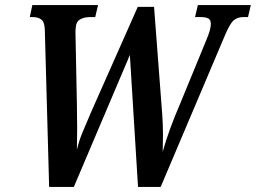

<svg xmlns="http://www.w3.org/2000/svg" viewBox="-20 -734 1005 754"><path d="M156 -617Q155 -648 142 -657.5Q129 -667 108 -667H97L107 -714H365L354 -667H335Q310 -667 294 -657.5Q278 -648 277 -621Q276 -613 276.5 -601.5Q277 -590 277 -574L282 -322Q283 -282 283 -232Q283 -182 282 -146Q290 -181 305 -216.5Q320 -252 337 -292L521 -707H585L617 -286Q620 -244 620 -205.5Q620 -167 619 -138Q630 -179 648.5 -229.5Q667 -280 688 -328L792 -581Q808 -619 808 -640Q808 -656 798 -661.5Q788 -667 766 -667H746L757 -714H965L954 -667H936Q912 -667 897 -653.5Q882 -640 862 -592L611 0H522L490 -518L270 0H173Z"/></svg>

Font: Noto Serif ExtraCondensed SemiBold
Style: Italic
Weight: 600
Width: 2
Italic angle: -12°
Designer: Monotype Design Team
Foundry: Monotype Imaging Inc.
Version: Version 2.013